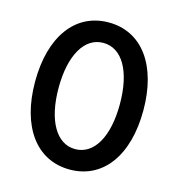

<svg xmlns="http://www.w3.org/2000/svg" viewBox="-107 -804 844 908"><g transform="rotate(15 315.0 -350.0)"><path d="M315 10C478 10 580 -129 580 -350C580 -571 478 -710 315 -710C152 -710 50 -571 50 -350C50 -129 152 10 315 10ZM315 -90C223 -90 165 -191 165 -350C165 -510 223 -610 315 -610C408 -610 465 -510 465 -350C465 -191 408 -90 315 -90Z"/></g></svg>

Font: Goli Medium
Style: Regular
Weight: 500
Designer: jaikishan Patel
Foundry: MagicType
Version: Version 1.000;Glyphs 3.2 (3242)